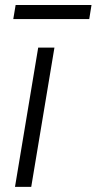

<svg xmlns="http://www.w3.org/2000/svg" viewBox="-20 -732 378 752"><path d="M38.7 0 129.6 -545.5H193.2L102.3 0ZM338.4 -712.4 329.5 -657.3H32L41.2 -712.4Z"/></svg>

Font: Inter Light  BETA
Style: Italic
Weight: 300
Italic angle: 9.39999°
Designer: Rasmus Andersson
Foundry: rsms
Version: Version 3.011;git-f93a4a705